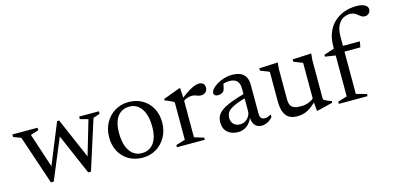

<svg xmlns="http://www.w3.org/2000/svg" viewBox="-67 -1112 3125 1522"><g transform="rotate(-15 1495.5 -351.0)"><path d="M616 -396.5 550 -414.5V-435.5H712V-414.5L657.5 -396.5L527.5 10.5H505L351 -345.5H370.5L222 10.5H199L64 -391.5L2 -414.5V-435.5H208.5V-414.5L143 -394L244 -87.5L225 -85.5L372 -446H389L543.5 -88.5L524.5 -85.5Z M956.5 -26.5Q995.5 -26.5 1025.2 -45.8Q1055 -65 1072 -105.2Q1089 -145.5 1089 -207Q1089 -273 1072.2 -317.8Q1055.5 -362.5 1025.2 -385.8Q995 -409 954 -409Q915 -409 885.2 -389.8Q855.5 -370.5 838.5 -330.5Q821.5 -290.5 821.5 -228.5Q821.5 -163 838.2 -118Q855 -73 885.5 -49.8Q916 -26.5 956.5 -26.5ZM954 10Q890.5 10 841.2 -18.5Q792 -47 764.5 -97.5Q737 -148 737 -213.5Q737 -280.5 765.8 -333Q794.5 -385.5 844.2 -415.5Q894 -445.5 956.5 -445.5Q1021 -445.5 1069.8 -417Q1118.5 -388.5 1146.2 -338.2Q1174 -288 1174 -222Q1174 -155 1145 -102.5Q1116 -50 1066.2 -20Q1016.5 10 954 10Z M1532.5 -442.5Q1558 -442.5 1569.5 -430.2Q1581 -418 1581 -398.5Q1581 -375.5 1566.2 -361.5Q1551.5 -347.5 1526.5 -347.5Q1515.5 -347.5 1504.2 -351.5Q1493 -355.5 1480.8 -359.5Q1468.5 -363.5 1454 -363.5Q1442 -363.5 1428.2 -360Q1414.5 -356.5 1401 -350Q1387.5 -343.5 1377.5 -335L1367.5 -353Q1398 -377 1422.8 -393.8Q1447.5 -410.5 1467.8 -421.5Q1488 -432.5 1504 -437.5Q1520 -442.5 1532.5 -442.5ZM1386.5 -354V-41L1464.5 -18V0H1236V-18L1311.5 -41V-347Q1305 -354 1294.8 -359.5Q1284.5 -365 1270.2 -371Q1256 -377 1237.5 -383.5V-396L1372.5 -446H1382Z M1883.5 -278.5 1891.5 -245Q1831 -230.5 1793 -216Q1755 -201.5 1733.8 -186.5Q1712.5 -171.5 1704.2 -154.5Q1696 -137.5 1696 -117.5Q1696 -82.5 1716.8 -64Q1737.5 -45.5 1767 -45.5Q1791 -45.5 1810.8 -57.5Q1830.5 -69.5 1842.5 -89.2Q1854.5 -109 1854.5 -132.5V-318Q1854.5 -355.5 1835.2 -377.5Q1816 -399.5 1772.5 -399.5Q1756 -399.5 1736 -395Q1716 -390.5 1698 -381L1723.5 -404Q1722 -389.5 1719.2 -374.8Q1716.5 -360 1712.8 -348.5Q1709 -337 1703 -330.5Q1695.5 -322 1683.2 -318Q1671 -314 1659 -314Q1643 -314 1633.8 -321.2Q1624.5 -328.5 1624.5 -340Q1624.5 -356 1640.5 -373.8Q1656.5 -391.5 1682.2 -407Q1708 -422.5 1739.8 -432Q1771.5 -441.5 1803.5 -441.5Q1848.5 -441.5 1876.2 -428Q1904 -414.5 1916.8 -388.2Q1929.5 -362 1929.5 -324V-88Q1929.5 -72.5 1934 -62.2Q1938.5 -52 1947.2 -46.8Q1956 -41.5 1969 -41.5Q1981 -41.5 1994.8 -46.2Q2008.5 -51 2021.5 -59V-37Q1999.5 -12 1976 -1.5Q1952.5 9 1932 9Q1907 9 1890 -2Q1873 -13 1864 -33.8Q1855 -54.5 1855 -83L1858 -87.5Q1851 -59 1833.2 -37Q1815.5 -15 1790.5 -2.5Q1765.5 10 1737 10Q1685.5 10 1652 -18.5Q1618.5 -47 1618.5 -101Q1618.5 -129.5 1629.8 -152.8Q1641 -176 1670 -196.5Q1699 -217 1751 -237Q1803 -257 1883.5 -278.5Z M2177 -143Q2177 -112 2185.8 -93.8Q2194.5 -75.5 2215.2 -67.2Q2236 -59 2271.5 -59Q2306 -59 2338.2 -72Q2370.5 -85 2384 -104.5L2402 -86Q2375.5 -59 2353 -40.5Q2330.5 -22 2309.8 -10.8Q2289 0.5 2267.5 5.2Q2246 10 2221.5 10Q2160 10 2131 -28.5Q2102 -67 2102 -144V-387.5L2029 -416V-435.5L2181.5 -442.5L2177 -388.5ZM2382.5 8.5 2375.5 -83V-387.5L2302.5 -416V-435.5L2456.5 -442.5L2451.5 -388.5V-68Q2456 -63 2463.8 -58.5Q2471.5 -54 2480.8 -49.5Q2490 -45 2499.2 -41.8Q2508.5 -38.5 2516.5 -37V-22.5L2391.5 8.5Z M2660.5 -388.5 2640.5 -377 2555 -390V-405.5L2647.5 -436L2671 -435.5H2854L2845 -388.5ZM2715 -41 2800.5 -18V0H2564.5V-18L2640 -41V-451.5Q2640 -521 2662 -570.5Q2684 -620 2721.2 -651.5Q2758.5 -683 2804.2 -698Q2850 -713 2897 -713Q2922 -713 2940 -709Q2958 -705 2969.2 -698Q2980.5 -691 2985.8 -682Q2991 -673 2991 -662.5Q2991 -643 2977.5 -630Q2964 -617 2944.5 -617Q2928.5 -617 2917 -624.5Q2905.5 -632 2894.2 -641.5Q2883 -651 2869 -658.5Q2855 -666 2834.5 -666Q2803.5 -666 2776.2 -651Q2749 -636 2732 -601.2Q2715 -566.5 2715 -507Z"/></g></svg>

Font: Newsreader 24pt
Style: Regular
Weight: 400
Designer: Hugues Gentile
Foundry: Production Type
Version: Version 1.003